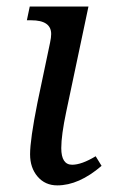

<svg xmlns="http://www.w3.org/2000/svg" viewBox="-20 -556 344 586"><path d="M62 -494.1 70.8 -536.1H250L182.1 -214.8Q167 -143.1 167 -104Q167 -53.2 200.2 -53.2Q229 -53.2 272 -79.1L290 -49.8Q220.7 9.8 154.8 9.8Q117.7 9.8 94.7 -17.1Q71.8 -43.9 71.8 -85Q71.8 -129.9 94.2 -242.2L132.8 -425.8Q136.2 -441.9 136.2 -452.1Q136.2 -494.1 75.2 -494.1Z"/></svg>

Font: Droid Serif
Style: Italic
Weight: 400
Italic angle: -12°
Designer: Monotype Design team
Foundry: Monotype Imaging Inc.
Version: Version 1.03